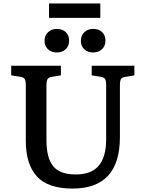

<svg xmlns="http://www.w3.org/2000/svg" viewBox="-20 -1082 842 1116"><path d="M402 14Q258 14 194 -57Q130 -128 130 -263V-588Q130 -613 123.5 -623Q117 -633 96 -636L45 -644V-700H334V-644L280 -635Q262 -632 256 -621.5Q250 -611 250 -585V-268Q250 -163 289.5 -115.5Q329 -68 420 -68Q512 -68 554.5 -119.5Q597 -171 597 -273V-588Q597 -613 590.5 -623Q584 -633 563 -636L513 -644V-700H761V-644L708 -635Q689 -632 683 -622Q677 -612 677 -584V-285Q677 14 402 14ZM521 -777Q490 -777 470 -795.5Q450 -814 450 -845Q450 -875 470 -894.5Q490 -914 521 -914Q555 -914 574 -895Q593 -876 593 -846Q593 -815 573 -796Q553 -777 521 -777ZM310 -777Q279 -777 259 -795.5Q239 -814 239 -845Q239 -875 259 -894.5Q279 -914 310 -914Q343 -914 362.5 -895Q382 -876 382 -846Q382 -815 362 -796Q342 -777 310 -777ZM265 -978V-1062H563V-978Z"/></svg>

Font: Literata Medium
Style: Regular
Weight: 500
Designer: Latin by Veronika Burian and Jose Scaglione. Greek by Irene Vlachou. Cyrillic by Vera Evstafieva.
Foundry: TypeTogether
Version: Version 3.103; ttfautohint (v1.8.4.7-5d5b);gftools[0.9.29]